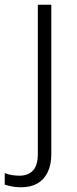

<svg xmlns="http://www.w3.org/2000/svg" viewBox="-72 -552 325 812"><path d="M17 240Q-5 240 -22 236.5Q-39 233 -52 229V180Q-37 186 -21.5 188.5Q-6 191 11 191Q47 191 67.5 169Q88 147 88 99V-532H145V100Q145 145 129.5 176.5Q114 208 86 224Q58 240 17 240Z"/></svg>

Font: Noto Sans Georgian Light
Style: Regular
Weight: 300
Version: Version 2.002